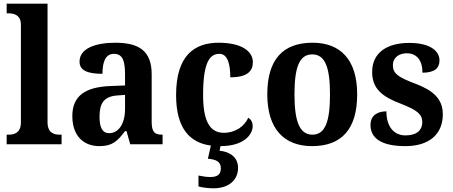

<svg xmlns="http://www.w3.org/2000/svg" viewBox="-20 -780 2449 1038"><path d="M16 0H313V-52H302C272 -52 237 -62 237 -119V-760H16V-708H27C53 -708 93 -700 93 -647V-119C93 -62 58 -52 27 -52H16Z M517 10C588 10 615 -17 656 -71H664L684 0H859V-52H856C814 -52 800 -68 800 -123V-378C800 -503 734 -549 603 -549C496 -549 410 -518 410 -447C410 -400 451 -381 534 -381C534 -445 550 -489 596 -489C647 -489 656 -444 656 -374V-318L579 -315C440 -310 371 -261 371 -153C371 -42 435 10 517 10ZM570 -60C534 -60 518 -91 518 -148C518 -221 541 -259 615 -264L656 -267V-191C656 -112 622 -60 570 -60Z M1134 238C1213 238 1267 197 1267 127C1267 73 1226 40 1167 35L1172 10C1296 10 1346 -50 1346 -99C1346 -118 1338 -134 1322 -143C1301 -97 1253 -62 1190 -62C1111 -62 1078 -131 1078 -267C1078 -439 1112 -489 1166 -489C1212 -489 1225 -430 1225 -362C1324 -362 1347 -401 1347 -444C1347 -503 1286 -549 1162 -549C1033 -549 932 -482 932 -266C932 -85 1007 -8 1120 7L1104 78C1144 82 1174 91 1174 130C1174 166 1152 177 1116 177C1099 177 1076 174 1053 169V228C1076 235 1115 238 1134 238Z M1667 10C1827 10 1911 -82 1911 -270C1911 -458 1820 -549 1670 -549C1509 -549 1425 -458 1425 -270C1425 -82 1517 10 1667 10ZM1669 -52C1598 -52 1572 -127 1572 -270C1572 -413 1597 -486 1668 -486C1739 -486 1764 -413 1764 -270C1764 -127 1740 -52 1669 -52Z M2171 10C2301 10 2374 -55 2374 -162C2374 -250 2315 -293 2227 -327C2131 -363 2104 -383 2104 -428C2104 -469 2138 -492 2179 -492C2233 -492 2264 -454 2264 -387C2329 -387 2356 -411 2356 -454C2356 -501 2310 -548 2193 -548C2073 -548 1992 -496 1992 -391C1992 -300 2046 -257 2150 -218C2234 -185 2263 -163 2263 -119C2263 -79 2236 -48 2172 -48C2109 -48 2069 -96 2069 -178C2032 -178 1983 -164 1983 -104C1983 -37 2036 10 2171 10Z"/></svg>

Font: Noto Serif Tamil SemiCondensed
Style: Bold
Weight: 700
Width: 4
Designer: Indian Type Foundry, Tom Grace, and the Monotype Design Team
Foundry: Monotype Imaging Inc.
Version: Version 2.004